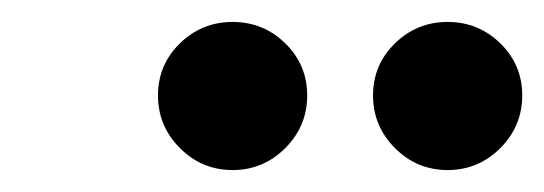

<svg xmlns="http://www.w3.org/2000/svg" viewBox="-20 -668 496 175"><path d="M192 -513Q164 -513 144 -533Q124 -553 124 -581Q124 -609 144 -628.5Q164 -648 192 -648Q220 -648 240 -628.5Q260 -609 260 -581Q260 -553 240 -533Q220 -513 192 -513ZM388 -513Q360 -513 340 -533Q320 -553 320 -581Q320 -609 340 -628.5Q360 -648 388 -648Q416 -648 436 -628.5Q456 -609 456 -581Q456 -553 436 -533Q416 -513 388 -513Z"/></svg>

Font: Junicode SmExp
Style: Bold Italic
Weight: 700
Width: 6
Italic angle: -11°
Designer: Peter S. Baker
Version: Version 2.205; ttfautohint (v1.8.4)